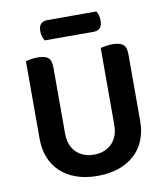

<svg xmlns="http://www.w3.org/2000/svg" viewBox="-88 -863 833 953"><g transform="rotate(-10 328.5 -386.5)"><path d="M328 16Q268 16 221 -0.5Q174 -17 141.5 -47.5Q109 -78 92 -120.5Q75 -163 75 -216V-607Q83 -609 100.5 -612Q118 -615 135 -615Q171 -615 187.5 -602Q204 -589 204 -554V-221Q204 -158 239 -124.5Q274 -91 328 -91Q382 -91 417 -124.5Q452 -158 452 -221V-607Q461 -609 478 -612Q495 -615 512 -615Q548 -615 565 -602Q582 -589 582 -554V-216Q582 -163 565 -120.5Q548 -78 515 -47.5Q482 -17 435 -0.5Q388 16 328 16ZM185 -692Q180 -700 175.5 -712.5Q171 -725 171 -739Q171 -767 183 -778Q195 -789 215 -789H462Q475 -771 475 -742Q475 -715 463.5 -703.5Q452 -692 432 -692Z"/></g></svg>

Font: Baloo 2 SemiBold
Style: Regular
Weight: 600
Designer: Sarang Kulkarni and Ek Type
Foundry: Ek Type
Version: Version 1.640;hotconv 1.0.111;makeotfexe 2.5.65597; ttfautoh